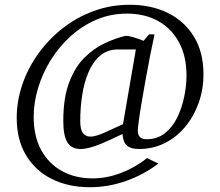

<svg xmlns="http://www.w3.org/2000/svg" viewBox="-20 -612 922 804"><path d="M357 172Q266 172 197 137.5Q128 103 89 38Q50 -27 50 -118Q50 -189 73.5 -258Q97 -327 140.5 -387.5Q184 -448 243 -494Q302 -540 373 -566Q444 -592 523 -592Q614 -592 683.5 -557.5Q753 -523 792.5 -458Q832 -393 832 -301Q832 -238 812 -181.5Q792 -125 756 -81.5Q720 -38 670.5 -13Q621 12 562 12Q528 12 511.5 -2.5Q495 -17 493 -51L442 -27Q404 -9 372 1.5Q340 12 317 12Q280 12 262.5 -15.5Q245 -43 245 -105Q245 -202 269.5 -266.5Q294 -331 333 -370Q372 -409 417.5 -430.5Q463 -452 506 -462Q519 -462 540.5 -455.5Q562 -449 581 -441L604 -468H627Q618 -426 608 -375.5Q598 -325 589 -274.5Q580 -224 572.5 -179.5Q565 -135 561 -104.5Q557 -74 557 -65Q557 -29 594 -29Q639 -29 671 -54.5Q703 -80 722.5 -120.5Q742 -161 751.5 -207.5Q761 -254 761 -295Q761 -377 729.5 -435Q698 -493 642 -524Q586 -555 512 -555Q443 -555 383.5 -529.5Q324 -504 275.5 -460Q227 -416 192.5 -360.5Q158 -305 139.5 -243.5Q121 -182 121 -123Q121 -42 152 15.5Q183 73 239 104Q295 135 368 135Q427 135 486 112.5Q545 90 596 50L643 73Q581 120 507 146Q433 172 357 172ZM358 -40Q372 -40 389 -45.5Q406 -51 425 -60L495 -92L549 -405H474Q430 -405 399.5 -379Q369 -353 350.5 -309.5Q332 -266 324 -212.5Q316 -159 316 -105Q316 -69 327.5 -54.5Q339 -40 358 -40Z"/></svg>

Font: Mate
Style: Italic
Weight: 400
Italic angle: -10.8°
Designer: Eduardo Rodriguez Tunni
Foundry: Eduardo Rodriguez Tunni
Version: Version 1.003; ttfautohint (v1.8.4.7-5d5b);gftools[0.9.24]